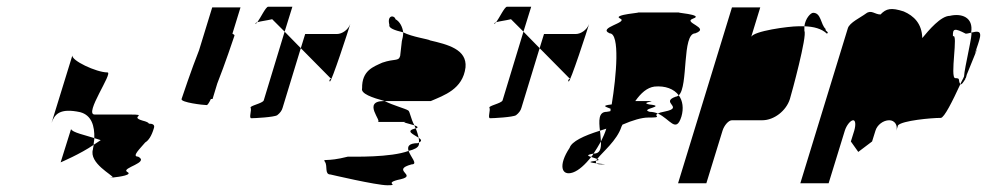

<svg xmlns="http://www.w3.org/2000/svg" viewBox="-20 -732 2930 570"><path d="M133 -367C142 -393 158 -412 218 -399C252 -390 261 -358 260 -322C266 -320 273 -318 279 -316C271 -311 265 -307 258 -302C258 -298 256 -293 256 -289C243 -247 316 -212 315 -205C335 -207 376 -213 357 -222C340 -234 425 -249 390 -267C370 -267 396 -291 411 -309C421 -315 430 -328 437 -352C440 -361 434 -365 422 -365C421 -368 415 -371 403 -374C362 -386 424 -392 365 -392H261C228 -392 317 -517 299 -517C266 -517 190 -553 195 -568ZM160 -250C160 -250 219 -275 258 -302C258 -309 260 -315 260 -322C236 -330 193 -339 191 -349ZM315 -205C308 -204 302 -204 307 -204H314Z M519 -438C516 -428 583 -420 594 -420C596 -420 601 -427 606 -438H611L625 -484C648 -542 674 -620 676 -626C677 -628 674 -630 670 -632L694 -710H610L571 -583C548 -525 521 -444 519 -438Z M738 -662C739 -661 742 -663 744 -666C741 -665 737 -663 738 -662ZM744 -666C753 -669 772 -671 788 -675L825 -638L848 -712H776C769 -712 753 -678 744 -666ZM724 -412C728 -406 718 -381 726 -381C735 -381 794 -384 803 -390C811 -396 817 -404 819 -412L873 -589L825 -638L763 -434C760 -425 720 -418 724 -412ZM873 -589 961 -500C969 -500 954 -497 959 -490C963 -484 1016 -647 1020 -661C1014 -644 996 -631 980 -631H886ZM1020 -661V-662Z M945 -251C953 -239 943 -214 961 -214C961 -214 1097 -182 1130 -182C1171 -182 1112 -188 1170 -200C1220 -212 1139 -227 1202 -244C1222 -244 1199 -266 1193 -284C1140 -264 1028 -267 1013 -267C947 -250 937 -263 945 -251ZM1055 -470C1050 -454 1085 -442 1122 -432H1259C1298 -449 1354 -467 1362 -532C1367 -586 1308 -600 1257 -612C1252 -616 1204 -622 1177 -636C1177 -626 1175 -617 1173 -610L1168 -566C1163 -549 1153 -559 1115 -546C1089 -534 1054 -523 1055 -470ZM1136 -658C1133 -649 1151 -642 1177 -636C1175 -652 1167 -668 1154 -675C1152 -687 1128 -689 1136 -658ZM1101 -370H1187C1169 -370 1190 -366 1210 -360C1199 -381 1197 -401 1192 -404C1183 -410 1147 -419 1122 -432H1120C1053 -432 1117 -370 1101 -370ZM1210 -360C1211 -357 1213 -354 1214 -351H1216C1223 -354 1219 -357 1210 -360ZM1193 -284C1210 -288 1221 -294 1223 -301C1224 -303 1224 -306 1224 -309C1223 -308 1222 -308 1221 -307C1192 -307 1189 -296 1193 -284ZM1214 -351C1181 -343 1208 -333 1223 -323C1221 -331 1218 -342 1214 -351ZM1223 -323C1224 -318 1224 -313 1224 -309C1234 -314 1230 -318 1223 -323Z M1447 -662C1448 -661 1451 -663 1453 -666C1450 -665 1446 -663 1447 -662ZM1453 -666C1462 -669 1481 -671 1497 -675L1534 -638L1557 -712H1485C1478 -712 1462 -678 1453 -666ZM1433 -412C1437 -406 1427 -381 1435 -381C1444 -381 1503 -384 1512 -390C1520 -396 1526 -404 1528 -412L1582 -589L1534 -638L1472 -434C1469 -425 1429 -418 1433 -412ZM1582 -589 1670 -500C1678 -500 1663 -497 1668 -490C1672 -484 1725 -647 1729 -661C1723 -644 1705 -631 1689 -631H1595ZM1729 -661V-662Z M1671 -293C1637 -242 1646 -208 1681 -220C1698 -226 1717 -243 1735 -266C1725 -269 1719 -272 1742 -276C1749 -287 1757 -299 1764 -312C1763 -322 1763 -333 1761 -344C1713 -329 1677 -312 1671 -293ZM1790 -633C1821 -633 1810 -507 1796 -422C1760 -418 1783 -414 1793 -409C1792 -407 1793 -404 1792 -402C1790 -401 1785 -401 1781 -400C1756 -400 1758 -373 1761 -344C1768 -346 1773 -348 1780 -350C1776 -337 1770 -324 1764 -312C1765 -292 1762 -276 1743 -276H1742C1740 -272 1738 -269 1735 -266C1740 -264 1749 -262 1753 -260C1768 -280 1812 -315 1825 -356L1828 -362C1858 -375 1885 -383 1904 -383C1952 -383 1917 -387 1933 -395C1926 -398 1917 -400 1909 -400C1876 -409 1963 -416 1907 -422C1875 -429 1948 -432 1893 -432H1866C1883 -456 1901 -472 1923 -475C1955 -478 1981 -468 1995 -449C2024 -475 2004 -633 2044 -633C2091 -650 2004 -665 2038 -677C2073 -689 1975 -695 1999 -695H1871C1896 -695 1795 -689 1821 -677C1847 -665 1752 -650 1790 -633ZM1745 -254C1722 -251 1736 -249 1751 -247C1749 -249 1748 -252 1750 -255C1749 -255 1747 -254 1745 -254ZM1750 -255C1761 -257 1758 -258 1753 -260C1751 -258 1751 -257 1750 -255ZM1751 -247C1753 -245 1757 -244 1765 -244C1788 -244 1768 -245 1751 -247ZM1933 -395C1969 -379 1987 -335 2003 -386C2010 -410 2007 -433 1995 -449C1992 -447 1989 -445 1986 -445C1938 -428 2013 -413 1954 -401C1943 -399 1937 -397 1933 -395Z M1993 -188H2077L2125 -344C2130 -360 2143 -375 2153 -375H2243C2278 -375 2314 -403 2325 -438C2330 -454 2377 -627 2368 -640V-654H2350C2322 -654 2216 -640 2210 -622L2237 -710H2153ZM2368 -654C2396 -653 2419 -647 2435 -632C2443 -638 2429 -638 2431 -646C2416 -660 2418 -694 2394 -694C2387 -694 2371 -678 2368 -654Z M2356 -188H2440L2488 -344C2493 -360 2505 -375 2513 -375C2520 -375 2521 -361 2516 -344L2506 -312L2528 -281L2569 -312L2579 -344C2584 -361 2602 -375 2620 -375C2636 -375 2646 -360 2641 -344L2646 -360C2659 -374 2744 -382 2773 -382C2783 -382 2808 -432 2831 -482C2823 -494 2833 -500 2816 -500C2799 -500 2826 -637 2809 -624C2808 -648 2814 -649 2847 -632C2852 -632 2858 -634 2863 -635C2871 -682 2833 -693 2800 -685C2773 -685 2737 -642 2718 -619C2717 -662 2693 -685 2663 -698C2626 -710 2611 -707 2594 -689C2577 -689 2567 -704 2551 -692C2535 -680 2502 -665 2497 -648ZM2863 -634C2870 -639 2843 -530 2842 -505C2839 -497 2834 -490 2831 -482C2832 -480 2837 -483 2841 -490C2842 -491 2844 -494 2847 -499L2845 -498L2846 -500H2847C2849 -504 2849 -509 2852 -515C2866 -548 2882 -591 2879 -580C2882 -589 2880 -585 2874 -573C2882 -595 2887 -612 2887 -612C2897 -644 2880 -639 2863 -635ZM2847 -500V-499Z"/></svg>

Font: bitstorm
Style: ulcnobl
Weight: 400
Version: Version 0.2